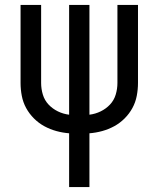

<svg xmlns="http://www.w3.org/2000/svg" viewBox="-20 -540 640 775"><path d="M259 215V-2Q233 -4 207.5 -11Q182 -18 159 -30.5Q136 -43 117 -62Q98 -81 85.5 -104Q73 -127 68 -153Q63 -179 63 -205V-520H146V-205Q146 -181 153 -158Q160 -135 176 -118Q192 -101 213.5 -90.5Q235 -80 259 -77V-520H341V-77Q365 -80 386.5 -90.5Q408 -101 424 -118Q440 -135 447 -158Q454 -181 454 -205V-520H537V-205Q537 -179 532 -153Q527 -127 514.5 -104Q502 -81 483 -62Q464 -43 441 -30.5Q418 -18 392.5 -11Q367 -4 341 -2V215Z"/></svg>

Font: Iosevka Fixed Extended
Style: Regular
Weight: 400
Width: 7
Monospace: yes
Designer: Belleve Invis
Foundry: Belleve Invis
Version: Version 24.1.1; ttfautohint (v1.8.4)